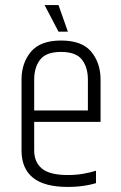

<svg xmlns="http://www.w3.org/2000/svg" viewBox="-20 -733 477 758"><path d="M65 -419Q65 -484 102 -528.5Q139 -573 221 -573Q304 -573 340.5 -528.5Q377 -484 377 -419V-255H327V-419Q327 -467 303.5 -497.5Q280 -528 221 -528Q162 -528 138.5 -497.5Q115 -467 115 -419V-169H65ZM65 -173H115V-139Q115 -93 145.5 -67.5Q176 -42 248 -42Q280 -42 308.5 -47Q337 -52 359 -59V-10Q346 -6 328.5 -2.5Q311 1 291 3Q271 5 248 5Q155 5 110 -31.5Q65 -68 65 -139ZM95 -297H377V-252H95ZM156 -713H211L248 -608H211Z"/></svg>

Font: Khand Variable Light
Style: Regular
Weight: 300
Designer: Satya Rajpurohit
Foundry: Indian Type Foundry
Version: Version 3.000